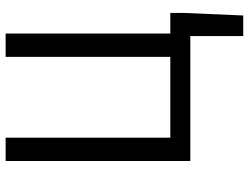

<svg xmlns="http://www.w3.org/2000/svg" viewBox="-121 -575 884 682"><g transform="rotate(-90 321.0 -234.0)"><path d="M90 0V-656H173V-71H460V-656H543V-71H616V-21L607 188H534V0Z"/></g></svg>

Font: Giro Regular
Style: Regular
Weight: 400
Designer: Paul D. Hunt
Foundry: Adobe Systems Incorporated
Version: Version 1.000;PS 1.0;hotconv 1.0.88;makeotf.lib2.5.647800